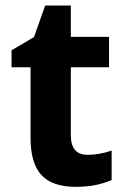

<svg xmlns="http://www.w3.org/2000/svg" viewBox="-20 -683 474 712"><path d="M93.3 -171.4V-433.6H22.9V-496.6L106 -545.4L147.5 -662.6H242.7V-546.4H384.3V-433.6H242.7V-182.1Q242.7 -145 258.1 -127Q273.4 -108.9 305.7 -108.9Q347.7 -108.9 394 -124.5V-15.1Q361.3 -2 330.8 3.9Q300.3 9.8 261.2 9.8Q173.3 9.8 133.3 -34.2Q93.3 -78.1 93.3 -171.4Z"/></svg>

Font: Viking Open Sans
Style: Bold
Weight: 700
Foundry: Ascender Corporation
Version: Version 2.001